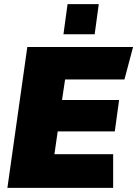

<svg xmlns="http://www.w3.org/2000/svg" viewBox="-20 -915 668 935"><path d="M628 -686 586 -528H297L282 -428H560L539 -275H261L245 -164H531V0H16L113 -686ZM441 -748H289L309 -895H461Z"/></svg>

Font: Chivo Black Italic
Style: Regular
Weight: 900
Italic angle: -8.05°
Designer: Hector Gatti
Foundry: Omnibus-Type
Version: Version 1.007